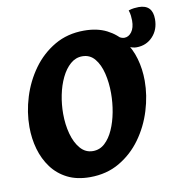

<svg xmlns="http://www.w3.org/2000/svg" viewBox="-87 -878 931 968"><g transform="rotate(-10 378.5 -394.0)"><path d="M297 7Q230 7 181.5 -17.5Q133 -42 101.5 -84.5Q70 -127 54.5 -181Q39 -235 39 -295Q39 -371 62.5 -447Q86 -523 131.5 -586Q177 -649 243 -687.5Q309 -726 394 -726Q461 -726 509.5 -701.5Q558 -677 589.5 -634.5Q621 -592 636.5 -538Q652 -484 652 -424Q652 -349 628.5 -272.5Q605 -196 559.5 -133Q514 -70 448 -31.5Q382 7 297 7ZM334 -120Q369 -120 395 -144Q421 -168 438.5 -207.5Q456 -247 465 -295Q474 -343 474 -392Q474 -446 462.5 -493.5Q451 -541 426.5 -570.5Q402 -600 363 -600Q329 -600 302 -576.5Q275 -553 256 -513.5Q237 -474 227.5 -426.5Q218 -379 218 -331Q218 -276 231 -228Q244 -180 270 -150Q296 -120 334 -120ZM641 -597Q623 -597 603.5 -606Q584 -615 564 -626L562 -664Q576 -655 589 -655Q611 -655 626.5 -676Q642 -697 642 -734Q642 -745 640.5 -758.5Q639 -772 634 -787Q649 -792 662.5 -793.5Q676 -795 686 -795Q757 -795 757 -721Q757 -667 724 -632Q691 -597 641 -597Z"/></g></svg>

Font: Agbalumo
Style: Regular
Weight: 400
Designer: Raphael Alegbeleye
Foundry: Sorkin Type Co.
Version: Version 1.000; ttfautohint (v1.8.4)